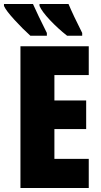

<svg xmlns="http://www.w3.org/2000/svg" viewBox="-44 -947 507 967"><path d="M59 0V-714H403V-569H230V-441H390V-297H230V-147H403V0ZM192 -781V-767H109Q71 -801 28.5 -847.5Q-14 -894 -24 -917V-927H122Q144 -877 192 -781ZM370 -781V-767H294Q248 -803 207.5 -846Q167 -889 155 -917V-927H301Q324 -872 370 -781Z"/></svg>

Font: Noto Sans UI CondBlack
Style: Regular
Weight: 900
Width: 3
Designer: Monotype Design Team
Foundry: Monotype Imaging Inc.
Version: Version 1.001